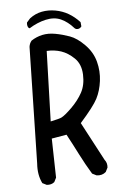

<svg xmlns="http://www.w3.org/2000/svg" viewBox="-55 -834 610 874"><g transform="rotate(-5 250.0 -397.0)"><path d="M123 -2 103.5 -11.7Q84 -50.8 87.9 -102.5L99.6 -634.8Q101.6 -650.4 111.3 -662.1Q134.8 -677.7 162.1 -683.6Q189.5 -689.5 221.7 -683.6Q253.9 -677.7 286.6 -666Q319.3 -654.3 353.5 -619.6Q387.7 -585 399.4 -541Q411.1 -497.1 405.3 -452.1Q399.4 -407.2 381.8 -373Q364.3 -338.9 301.8 -268.6L395.5 -91.8Q407.2 -78.1 405.3 -56.6L395.5 -37.1Q377.9 -21.5 352.5 -25.4L333 -35.2Q305.7 -80.1 281.7 -127.4Q257.8 -174.8 232.4 -221.7L164.1 -210L168 -31.2L158.2 -11.7Q144.5 0 123 -2ZM216.8 -301.8Q232.4 -309.6 264.2 -340.8Q295.9 -372.1 314.5 -406.2Q333 -440.4 331.1 -488.3Q329.1 -536.1 300.8 -563.5Q272.5 -590.8 241.7 -601.1Q210.9 -611.3 175.8 -609.4L166 -288.1Q208 -296.9 216.8 -301.8ZM317.4 -697.3 311.5 -701.2Q284.2 -732.4 253.4 -746.1Q222.7 -759.8 183.6 -751Q144.5 -742.2 107.4 -718.8L101.6 -722.7Q95.7 -732.4 97.7 -746.1L113.3 -763.7Q138.7 -783.2 168.9 -789.1Q199.2 -794.9 231.4 -789.1Q263.7 -783.2 290.5 -767.6Q317.4 -752 340.8 -726.6L342.8 -707Q333 -693.4 317.4 -697.3Z"/></g></svg>

Font: NaikaiFont
Style: Regular
Weight: 400
Version: Version 1.67